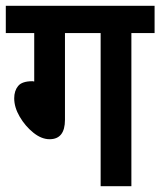

<svg xmlns="http://www.w3.org/2000/svg" viewBox="-20 -642 553 662"><path d="M204 -528V-229Q204 -162 151 -162Q123 -162 95 -184.5Q67 -207 48 -239.5Q29 -272 29 -303Q29 -329 42.5 -345.5Q56 -362 92 -362L98 -361V-528H0V-622H513V-528H433V0H327V-528Z"/></svg>

Font: Noto Sans Condensed SemiBold
Style: Regular
Weight: 600
Width: 3
Designer: Monotype Design Team
Foundry: Monotype Imaging Inc.
Version: Version 2.013; ttfautohint (v1.8.4.7-5d5b)